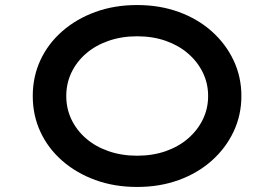

<svg xmlns="http://www.w3.org/2000/svg" viewBox="-20 -732 1089 762"><path d="M524 10Q434 10 358.5 -17.5Q283 -45 227 -94Q171 -143 140.5 -208.5Q110 -274 110 -351Q110 -428 140.5 -493.5Q171 -559 227 -608Q283 -657 358.5 -684.5Q434 -712 524 -712Q614 -712 689.5 -684.5Q765 -657 820.5 -607.5Q876 -558 907 -492.5Q938 -427 938 -351Q938 -275 907 -209.5Q876 -144 820.5 -94.5Q765 -45 689.5 -17.5Q614 10 524 10ZM524 -114Q586 -114 637.5 -132Q689 -150 726.5 -182.5Q764 -215 785 -258Q806 -301 806 -351Q806 -401 785 -444Q764 -487 726.5 -519.5Q689 -552 637.5 -570Q586 -588 524 -588Q463 -588 411 -570Q359 -552 321.5 -519.5Q284 -487 263.5 -444Q243 -401 243 -351Q243 -301 263.5 -258Q284 -215 321.5 -182.5Q359 -150 411 -132Q463 -114 524 -114Z"/></svg>

Font: Lexend Tera Medium
Style: Regular
Weight: 500
Designer: Bonnie Shaver-Troup, Thomas Jockin
Foundry: Lexend
Version: Version 1.007